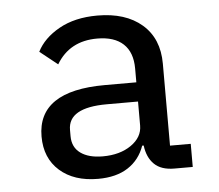

<svg xmlns="http://www.w3.org/2000/svg" viewBox="-44 -577 728 637"><g transform="rotate(-5 320.0 -258.0)"><path d="M418 -85H413Q397 -39 358 -13.5Q319 12 258 12Q178 12 130.5 -30Q83 -72 83 -144Q83 -296 307 -296H412V-342Q412 -396 382 -424Q352 -452 295 -452Q203 -452 159 -378L100 -425Q122 -469 174.5 -498.5Q227 -528 302 -528Q396 -528 450.5 -481Q505 -434 505 -350V-77H574V0H513Q469 0 446 -22.5Q423 -45 418 -85ZM280 -61Q337 -61 374.5 -87Q412 -113 412 -152V-232H308Q179 -232 179 -158V-137Q179 -100 206 -80.5Q233 -61 280 -61Z"/></g></svg>

Font: Writer
Style: Regular
Weight: 400
Monospace: yes
Designer: Mike Abbink, Paul van der Laan, Pieter van Rosmalen
Foundry: Bold Monday
Version: Version 2.001 2020